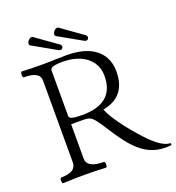

<svg xmlns="http://www.w3.org/2000/svg" viewBox="-149 -948 989 1078"><g transform="rotate(-20 346.0 -408.5)"><path d="M397.5 -179.7Q360.8 -237.3 344.2 -258.5Q327.6 -279.8 313.7 -286.1Q299.8 -292.5 273.4 -292.5H202.1V-87.9Q202.1 -30.8 303.2 -30.8Q306.2 -30.8 308.1 -25.9Q310.1 -21 310.1 -14.2Q310.1 -7.3 308.1 -2Q306.2 3.4 303.2 3.4Q243.7 0 175.3 0Q106.9 0 46.9 3.4Q43.9 3.4 42.2 -1.5Q40.5 -6.3 40.5 -13.2Q40.5 -20.5 42.2 -25.6Q43.9 -30.8 46.9 -30.8Q137.7 -30.8 137.7 -87.9V-578.1Q137.7 -631.3 42.5 -631.3Q39.1 -631.3 37.4 -636.2Q35.6 -641.1 35.6 -647.9Q35.6 -655.3 37.6 -660.6Q39.6 -666 42.5 -666Q92.3 -663.1 166.5 -663.1Q190.9 -663.1 209 -663.6Q227.1 -664.1 239.3 -664.6Q275.9 -666 312 -666Q384.8 -666 436.5 -644.5Q488.3 -623 515.4 -582.3Q542.5 -541.5 542.5 -484.4Q542.5 -334.5 400.9 -308.1Q413.6 -272 458.3 -210.2Q502.9 -148.4 561.5 -85.9Q599.1 -45.4 631.6 -23.9Q664.1 -2.4 688 -2.4Q692.4 -2.4 692.4 4.4Q692.4 10.3 687.5 10.3Q669.9 12.2 659.2 12.2Q607.4 12.2 564.9 -6.8Q522.5 -25.9 482.4 -67.4Q442.4 -108.9 397.5 -179.7ZM278.8 -319.8Q471.2 -319.8 471.2 -484.4Q471.2 -530.8 447.3 -565.7Q423.3 -600.6 379.4 -619.6Q335.4 -638.7 277.3 -638.7Q237.8 -638.7 220 -632.8Q202.1 -627 202.1 -614.3V-341.8Q202.1 -330.1 220.2 -325Q238.3 -319.8 278.8 -319.8ZM131.8 -797.9Q131.8 -807.6 140.9 -818.1Q149.9 -828.6 159.7 -828.6Q165 -828.6 168 -826.2L296.9 -734.4Q304.7 -728.5 304.7 -720.2Q304.7 -713.9 300.3 -709.2Q295.9 -704.6 289.1 -704.6Q283.7 -704.6 276.9 -708.5L138.7 -786.6Q131.8 -789.6 131.8 -797.9ZM285.2 -797.9Q285.2 -807.6 294.2 -818.1Q303.2 -828.6 313 -828.6Q318.4 -828.6 321.3 -826.2L450.2 -734.4Q458 -728.5 458 -720.2Q458 -713.9 453.6 -709.2Q449.2 -704.6 442.4 -704.6Q437 -704.6 430.2 -708.5L292 -786.6Q285.2 -789.6 285.2 -797.9Z"/></g></svg>

Font: JuniusX Light
Style: Regular
Weight: 300
Designer: Peter S. Baker
Foundry: Briery Creek Software
Version: Version 1.008